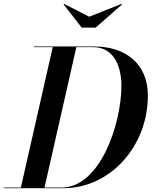

<svg xmlns="http://www.w3.org/2000/svg" viewBox="-56 -996 802 1016"><path d="M416 -907.5 283 -975.5 280.5 -973 376 -850H450.5L590.5 -973L587.5 -975.5ZM279 0C529.5 0 726.5 -224.5 726.5 -490C726.5 -660.5 606.5 -750 443.5 -750H124V-746.5H223L54.5 -3.5H-36V0ZM436.5 -746.5C553 -746.5 586.5 -634.5 586.5 -542.5C586.5 -343 475.5 -3.5 269 -3.5H179.5L348 -746.5Z"/></svg>

Font: Bodoni* 48pt Medium
Style: Italic
Weight: 500
Italic angle: -13°
Version: Version 2.3